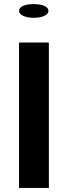

<svg xmlns="http://www.w3.org/2000/svg" viewBox="-20 -919 331 939"><path d="M73 0H219V-711H73ZM73 -866C73 -846 103 -832 145 -832C188 -832 217 -846 217 -866C217 -886 188 -899 145 -899C102 -899 73 -887 73 -866Z"/></svg>

Font: Aerodynamic
Style: Regular
Weight: 500
Designer: Google
Version: Version 2.000980; 2014